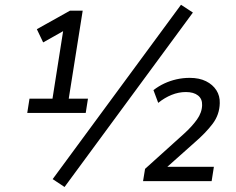

<svg xmlns="http://www.w3.org/2000/svg" viewBox="-20 -749 977 794"><path d="M92.7 -282 102 -341.1H197.1L245.1 -646L288.8 -647.1L158.5 -573.6L132.4 -628.3L269.7 -705H322L264.3 -341.1H343.8L334.5 -282ZM246.9 24.3 197.8 -8.3 728.5 -729.3 777.7 -697.1ZM571.6 0 579.9 -50.7 741.9 -196.8Q774.2 -226.1 794.7 -254.9Q815.2 -283.8 815.8 -314.2Q816.8 -340 798.8 -354.2Q780.9 -368.4 748.5 -368.4Q718.8 -368.4 689.6 -356.6Q660.4 -344.7 634.3 -323.6L614.6 -376.3Q636 -392.8 659.7 -403.9Q683.4 -414.9 709.9 -421Q736.4 -427 764.4 -427Q804.1 -427 832 -413.1Q859.9 -399.2 874.8 -375.8Q889.8 -352.4 888.8 -322.4Q887.8 -274.8 859.4 -237.2Q831 -199.5 784.2 -159.1L648.2 -38L647.7 -59.1H864.5L855.2 0Z"/></svg>

Font: Nunito Sans 12pt ExtraLight
Style: Italic
Weight: 200
Italic angle: -9°
Designer: Vernon Adams
Foundry: Vernon Adams
Version: Version 3.101;gftools[0.9.27]